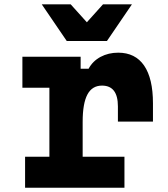

<svg xmlns="http://www.w3.org/2000/svg" viewBox="-20 -881 790 901"><path d="M85.1 -614.9H358.4V-558.5H395.8Q415.1 -594.4 451.9 -614.1Q488.8 -633.8 534.7 -633.8Q614.7 -633.8 656.3 -573.3Q697.8 -512.7 697.8 -396.2V-310.3H533.3V-381.7Q533.3 -479.3 458.6 -479.3Q412.5 -479.3 390.2 -437.5Q367.9 -395.7 367.9 -309.6V-145.6H564V0H97.7V-145.6H211.8V-469.3H85.1ZM599.2 -860.8 481.8 -688.5H293.3L175.9 -860.8H311.6L436.2 -722.5H339L463.5 -860.8Z"/></svg>

Font: Martian Mono SemiExpanded
Style: Regular
Weight: 400
Width: 6
Monospace: yes
Designer: Roman Shamin
Foundry: Evil Martians
Version: Version 1.000